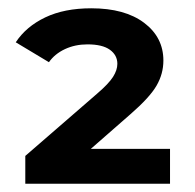

<svg xmlns="http://www.w3.org/2000/svg" viewBox="-20 -770 470 463"><path d="M390 -411V-327H41V-394L214 -544Q242 -568 252.5 -584.5Q263 -601 263 -616Q263 -637 245 -650Q227 -663 191 -663Q161 -663 136.5 -651.5Q112 -640 98 -620L18 -668Q43 -706 89 -728Q135 -750 200 -750Q281 -750 327.5 -715Q374 -680 374 -624Q374 -592 357.5 -563.5Q341 -535 295 -495L199 -411Z"/></svg>

Font: Montserrat Alternates
Style: Bold
Weight: 700
Designer: Julieta Ulanovsky
Foundry: Julieta Ulanovsky
Version: Version 7.200